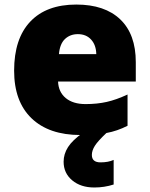

<svg xmlns="http://www.w3.org/2000/svg" viewBox="-20 -583 658 843"><path d="M333 9.8Q194.8 9.8 118.4 -63.7Q42 -137.2 42 -272.9Q42 -413.1 112.8 -488Q183.6 -563 314.9 -563Q439.9 -563 508.1 -497.8Q576.2 -432.6 576.2 -310.1V-225.1H234.9Q236.8 -178.7 268.8 -152.3Q300.8 -126 356 -126Q406.2 -126 448.5 -135.5Q490.7 -145 540 -168V-30.8Q495.1 -7.8 447.3 1Q399.4 9.8 333 9.8ZM321.8 -433.1Q288.1 -433.1 265.4 -411.9Q242.7 -390.6 238.8 -345.2H402.8Q401.9 -385.3 380.1 -409.2Q358.4 -433.1 321.8 -433.1ZM383.3 97.2Q383.3 129.9 421.4 129.9Q455.6 129.9 479 119.1V227.1Q438.5 240.2 394 240.2Q334.5 240.2 296.9 208.7Q259.3 177.2 259.3 127Q259.3 93.3 278.8 62.7Q298.3 32.2 344.2 0H448.2Q409.7 36.1 396.5 57.1Q383.3 78.1 383.3 97.2Z"/></svg>

Font: Open Sans ExtBd
Style: Bold
Weight: 800
Foundry: Ascender Corporation
Version: Version 1.10